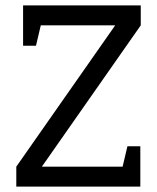

<svg xmlns="http://www.w3.org/2000/svg" viewBox="-20 -687 578 707"><path d="M404.2 -593.7H75L65 -667H498.3V-593.7L134.2 -73.3H486.7L496.7 0H40V-73.3ZM496.7 -148.3V0H414.2L449.2 -148.3ZM65 -518.7V-667H147.5L112.5 -518.7Z"/></svg>

Font: Epunda Slab Light
Style: Regular
Weight: 300
Designer: Simon Atzbach
Foundry: typofactur
Version: Version 1.102